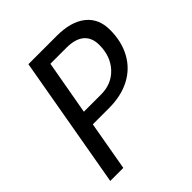

<svg xmlns="http://www.w3.org/2000/svg" viewBox="-192 -828 957 957"><g transform="rotate(-45 286.5 -350.0)"><path d="M160 -700H360Q460 -700 514.5 -656.5Q569 -613 569 -534Q569 -451 535 -389Q501 -327 438 -294Q375 -261 290 -261H175L129 0H37ZM309 -337Q384 -337 431 -387.5Q478 -438 478 -518Q478 -570 446 -597Q414 -624 352 -624H239L188 -337Z"/></g></svg>

Font: Sarabun
Style: Italic
Weight: 400
Italic angle: -10°
Designer: Suppakit Chalermlarp | Katatrad Co.,Ltd.
Foundry: Cadson Demak Co.,Ltd.
Version: Version 1.000; ttfautohint (v1.6)